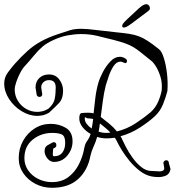

<svg xmlns="http://www.w3.org/2000/svg" viewBox="-65 -781 831 913"><path d="M745 27Q740 47 724 54Q708 61 689 61Q671 61 656 58Q626 52 599 31Q572 10 550 -17Q528 -44 513 -69Q498 -94 492 -107Q490 -112 487 -117Q484 -122 480 -126Q461 -123 440 -123Q418 -123 397 -130Q390 -105 380 -84Q370 -63 365 -40Q352 29 306.5 70.5Q261 112 182 112Q140 112 104 93.5Q68 75 46 43Q24 11 24 -29Q24 -74 44.5 -111Q65 -148 99.5 -170Q134 -192 176 -192Q216 -192 248 -173Q280 -154 280 -109Q280 -71 255 -41Q230 -11 192 -11Q174 -11 160.5 -27.5Q147 -44 147 -62Q147 -82 160 -89.5Q173 -97 184 -103Q188 -105 190 -105Q203 -105 203 -90Q203 -82 195 -78Q191 -77 189 -74.5Q187 -72 187 -64Q187 -60 186.5 -55.5Q186 -51 186 -47Q186 -38 192 -38Q219 -38 232 -56Q245 -74 245 -102Q245 -134 229 -141.5Q213 -149 184 -149Q130 -149 90.5 -117Q51 -85 51 -29Q51 4 69.5 30Q88 56 118 70.5Q148 85 182 85Q228 85 259.5 61.5Q291 38 310 0.5Q329 -37 336 -78Q339 -94 344 -102.5Q349 -111 355 -119.5Q361 -128 366 -144Q343 -157 327.5 -176.5Q312 -196 312 -218Q312 -241 322 -243Q332 -245 355 -245Q368 -245 380 -242Q384 -279 388.5 -316.5Q393 -354 403 -388Q409 -409 424 -438Q439 -467 460 -489Q481 -511 505 -511Q519 -511 532 -502Q539 -498 539 -490Q539 -485 535 -482Q531 -479 524 -483Q514 -488 508 -488Q489 -488 475 -466.5Q461 -445 452 -418.5Q443 -392 438 -375Q429 -339 424 -301Q419 -263 414 -225Q432 -211 453 -194Q474 -177 491 -156Q540 -168 582 -196Q624 -224 652 -248Q675 -269 687.5 -298.5Q700 -328 704 -352Q707 -387 698 -416Q689 -445 676.5 -465Q664 -485 653 -493Q624 -516 605 -531.5Q586 -547 569 -557Q552 -567 531 -574.5Q510 -582 478 -590.5Q446 -599 395 -611Q360 -619 322 -619Q291 -619 258 -613Q225 -607 192 -592Q158 -577 137 -559Q116 -541 96.5 -517Q77 -493 47 -460Q40 -452 30 -432.5Q20 -413 12.5 -391.5Q5 -370 5 -355Q5 -326 20 -301.5Q35 -277 59.5 -263Q84 -249 112 -249Q126 -249 139 -252.5Q152 -256 165 -264Q190 -286 195 -310Q200 -334 200 -365Q200 -400 168 -400Q152 -400 141.5 -390Q131 -380 131 -365Q131 -361 133.5 -349Q136 -337 136 -333Q136 -327 132 -323.5Q128 -320 123 -320Q118 -320 113.5 -323.5Q109 -327 109 -333Q109 -337 106.5 -349Q104 -361 104 -365Q104 -393 122 -410Q140 -427 168 -427Q199 -427 217 -403Q235 -379 235 -349Q235 -312 216 -291.5Q197 -271 168 -245Q155 -237 141 -233.5Q127 -230 112 -230Q74 -230 37.5 -252.5Q1 -275 -22 -310.5Q-45 -346 -45 -384Q-45 -413 -27.5 -436.5Q-10 -460 4 -476Q36 -512 65.5 -538.5Q95 -565 129.5 -584Q164 -603 209 -618Q245 -630 267 -637Q289 -644 322 -644Q349 -644 395 -638Q451 -631 487.5 -627.5Q524 -624 549.5 -620Q575 -616 595 -608.5Q615 -601 637.5 -586.5Q660 -572 691 -547Q704 -537 714 -505.5Q724 -474 729 -432Q734 -390 731 -348Q724 -320 710.5 -286Q697 -252 671 -228Q643 -202 600.5 -174.5Q558 -147 508 -133Q510 -129 512.5 -125.5Q515 -122 516 -118Q521 -107 533.5 -82.5Q546 -58 565 -31.5Q584 -5 607 13.5Q630 32 656 32Q667 32 677 33Q687 34 694 34Q710 34 715 25Q716 24 716 21Q716 15 714 5.5Q712 -4 712 -5Q712 -12 716.5 -15.5Q721 -19 725 -19Q738 -19 738 -5Q738 -3 742.5 10.5Q747 24 745 27ZM378 -215Q368 -218 355 -218Q348 -218 343 -222Q338 -226 338 -218Q338 -204 347.5 -191.5Q357 -179 371 -170Q373 -181 375 -192.5Q377 -204 378 -215ZM460 -150Q449 -163 435.5 -173.5Q422 -184 410 -194Q409 -184 407.5 -174.5Q406 -165 404 -155Q422 -149 440 -149Q445 -149 450.5 -149.5Q456 -150 460 -150ZM516 -658Q516 -663 520.5 -669Q525 -675 538 -688Q572 -720 594.5 -740.5Q617 -761 630 -761Q638 -761 643 -755Q648 -749 648 -742Q648 -737 645.5 -734Q643 -731 638 -727Q625 -717 602.5 -700.5Q580 -684 562 -670Q543 -656 535.5 -653Q528 -650 524 -650Q516 -650 516 -658Z"/></svg>

Font: Ingrid Darling
Style: Regular
Weight: 400
Designer: Robert E. Leuschke
Foundry: Robert E. Leuschke
Version: Version 1.010; ttfautohint (v1.8.3)